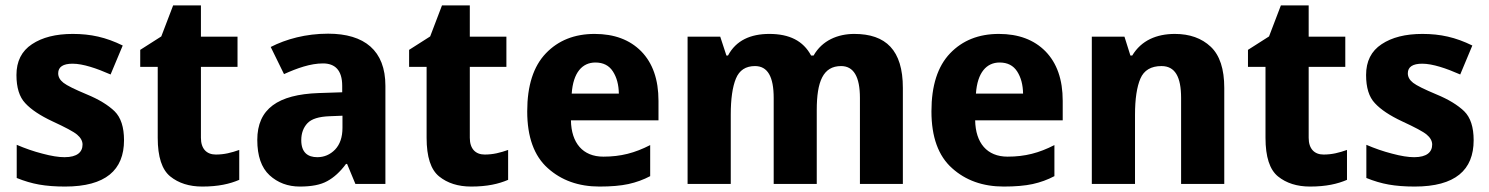

<svg xmlns="http://www.w3.org/2000/svg" viewBox="-20 -682 5522 712"><path d="M439.9 -162.1C439.9 -210.4 428.2 -246.6 404.8 -269.5C380.9 -292.5 346.7 -313.5 301.8 -332C257.3 -350.6 228.5 -364.7 215.3 -375C202.1 -385.3 195.8 -397 195.8 -410.2C195.8 -434.1 214.4 -445.8 249 -445.8C287.6 -445.8 337.9 -428.7 390.1 -405.8L435.1 -513.2C372.6 -543.9 316.4 -556.2 250 -556.2C187 -556.2 136.7 -543.5 98.6 -518.1C60.1 -492.7 41 -454.6 41 -403.8C41 -357.4 51.8 -322.3 73.7 -299.3C95.2 -275.9 128.9 -253.4 174.8 -231.9C222.2 -210 252.9 -193.8 266.1 -182.6C279.3 -171.4 286.1 -159.2 286.1 -146C286.1 -118.2 266.6 -99.1 219.2 -99.1C197.3 -99.1 169.9 -103.5 137.2 -112.3C104.5 -120.6 72.8 -131.8 42 -145V-22C69.8 -10.7 97.7 -2.4 125 2.4C152.3 7.3 184.6 9.8 221.2 9.8C371.6 9.8 439.9 -51.3 439.9 -162.1Z M780.3 -108.9C746.6 -108.9 725.1 -129.9 725.1 -170.9V-434.1H860.8V-545.9H725.1V-662.1H622.1L578.1 -546.9L500 -497.1V-434.1H564.9V-170.9C564.9 -100.1 580.6 -52.7 611.3 -27.8C642.1 -2.9 681.6 9.8 730 9.8C790 9.8 832 0 867.2 -15.1V-126C837.9 -115.7 812 -108.9 780.3 -108.9Z M1196.8 -557.1C1114.3 -557.1 1041 -537.1 983.9 -507.8L1033.2 -407.2C1082 -429.2 1131.3 -446.8 1177.7 -446.8C1222.2 -446.8 1249 -421.9 1249 -363.8V-339.8L1161.1 -336.9C1011.2 -331.5 934.1 -278.8 934.1 -163.1C934.1 -104 949.2 -60.1 979.5 -32.2C1009.8 -4.4 1047.4 9.8 1091.8 9.8C1135.3 9.8 1168.9 3.4 1193.4 -10.3C1217.8 -23.4 1241.2 -44.4 1263.2 -74.2H1267.1L1297.9 0H1409.2V-363.8C1409.2 -494.6 1331.5 -557.1 1196.8 -557.1ZM1250 -208C1250 -173.3 1240.7 -146.5 1222.7 -127.4C1204.1 -108.4 1182.1 -99.1 1156.7 -99.1C1121.1 -99.1 1097.2 -116.7 1097.2 -162.1C1097.2 -188 1105 -209 1120.1 -225.1C1135.3 -241.2 1162.6 -249.5 1202.1 -251L1250 -252.9Z M1777.3 -108.9C1743.7 -108.9 1722.2 -129.9 1722.2 -170.9V-434.1H1857.9V-545.9H1722.2V-662.1H1619.1L1575.2 -546.9L1497.1 -497.1V-434.1H1562V-170.9C1562 -100.1 1577.6 -52.7 1608.4 -27.8C1639.2 -2.9 1678.7 9.8 1727.1 9.8C1787.1 9.8 1829.1 0 1864.3 -15.1V-126C1835 -115.7 1809.1 -108.9 1777.3 -108.9Z M2185.1 -556.2C2110.4 -556.2 2050.3 -532.2 2004.4 -484.4C1958 -436 1935.1 -364.3 1935.1 -269C1935.1 -174.3 1960.4 -104 2011.2 -58.6C2061.5 -13.2 2125.5 9.8 2203.1 9.8C2245.6 9.8 2281.7 6.8 2310.5 0.5C2339.4 -5.9 2366.2 -15.6 2391.1 -28.8V-144C2334 -114.7 2282.2 -101.1 2217.3 -101.1C2141.1 -101.1 2098.6 -151.9 2097.2 -235.8H2421.9V-308.1C2421.9 -387.2 2400.4 -448.2 2357.9 -491.7C2315.4 -534.7 2257.8 -556.2 2185.1 -556.2ZM2188 -450.2C2217.3 -450.2 2238.8 -439 2252.9 -417C2267.1 -395 2274.4 -367.7 2274.9 -335H2100.1C2105.5 -413.6 2139.6 -450.2 2188 -450.2Z M3147.9 -556.2C3086.9 -556.2 3028.8 -532.2 2997.1 -476.1H2987.8C2958.5 -530.8 2907.2 -556.2 2833 -556.2C2763.2 -556.2 2709.5 -532.2 2679.7 -476.1H2673.8L2650.9 -545.9H2529.8V0H2689.9V-256.8C2689.9 -314.9 2696.3 -359.9 2709 -390.6C2721.7 -421.4 2745.1 -437 2779.8 -437C2826.7 -437 2849.1 -397.5 2849.1 -318.8V0H3008.8V-273.9C3008.8 -379.4 3032.2 -437 3099.1 -437C3145.5 -437 3168.9 -397.5 3168.9 -318.8V0H3328.1V-356C3328.1 -496.1 3265.1 -556.2 3147.9 -556.2Z M3684.1 -556.2C3609.4 -556.2 3549.3 -532.2 3503.4 -484.4C3457 -436 3434.1 -364.3 3434.1 -269C3434.1 -174.3 3459.5 -104 3510.3 -58.6C3560.5 -13.2 3624.5 9.8 3702.1 9.8C3744.6 9.8 3780.8 6.8 3809.6 0.5C3838.4 -5.9 3865.2 -15.6 3890.1 -28.8V-144C3833 -114.7 3781.2 -101.1 3716.3 -101.1C3640.1 -101.1 3597.7 -151.9 3596.2 -235.8H3920.9V-308.1C3920.9 -387.2 3899.4 -448.2 3856.9 -491.7C3814.5 -534.7 3756.8 -556.2 3684.1 -556.2ZM3687 -450.2C3716.3 -450.2 3737.8 -439 3752 -417C3766.1 -395 3773.4 -367.7 3773.9 -335H3599.1C3604.5 -413.6 3638.7 -450.2 3687 -450.2Z M4336.9 -556.2C4269 -556.2 4212.4 -532.2 4178.7 -476.1H4171.9L4149.9 -545.9H4028.8V0H4189V-256.8C4189 -314.9 4195.8 -359.9 4209 -390.6C4222.2 -421.4 4248.5 -437 4287.1 -437C4337.4 -437 4359.9 -397.5 4359.9 -318.8V0H4520V-356C4520 -425.8 4503.4 -477.1 4469.7 -508.8C4436 -540.5 4391.6 -556.2 4336.9 -556.2Z M4888.2 -108.9C4854.5 -108.9 4833 -129.9 4833 -170.9V-434.1H4968.8V-545.9H4833V-662.1H4730L4686 -546.9L4607.9 -497.1V-434.1H4672.9V-170.9C4672.9 -100.1 4688.5 -52.7 4719.2 -27.8C4750 -2.9 4789.6 9.8 4837.9 9.8C4897.9 9.8 4939.9 0 4975.1 -15.1V-126C4945.8 -115.7 4919.9 -108.9 4888.2 -108.9Z M5444.8 -162.1C5444.8 -210.4 5433.1 -246.6 5409.7 -269.5C5385.7 -292.5 5351.6 -313.5 5306.6 -332C5262.2 -350.6 5233.4 -364.7 5220.2 -375C5207 -385.3 5200.7 -397 5200.7 -410.2C5200.7 -434.1 5219.2 -445.8 5253.9 -445.8C5292.5 -445.8 5342.8 -428.7 5395 -405.8L5439.9 -513.2C5377.4 -543.9 5321.3 -556.2 5254.9 -556.2C5191.9 -556.2 5141.6 -543.5 5103.5 -518.1C5064.9 -492.7 5045.9 -454.6 5045.9 -403.8C5045.9 -357.4 5056.6 -322.3 5078.6 -299.3C5100.1 -275.9 5133.8 -253.4 5179.7 -231.9C5227.1 -210 5257.8 -193.8 5271 -182.6C5284.2 -171.4 5291 -159.2 5291 -146C5291 -118.2 5271.5 -99.1 5224.1 -99.1C5202.1 -99.1 5174.8 -103.5 5142.1 -112.3C5109.4 -120.6 5077.6 -131.8 5046.9 -145V-22C5074.7 -10.7 5102.5 -2.4 5129.9 2.4C5157.2 7.3 5189.5 9.8 5226.1 9.8C5376.5 9.8 5444.8 -51.3 5444.8 -162.1Z"/></svg>

Font: Avrile Sans
Style: Bold
Weight: 700
Designer: Monotype Design Team, Google (font), Stefan Peev (BGR Cyrillic), Cristiano Sobral (main changes)
Foundry: The Avrile Sans Project Authors
Version: Version 3.110